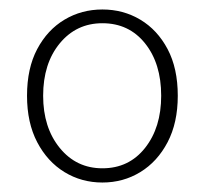

<svg xmlns="http://www.w3.org/2000/svg" viewBox="-20 -827 435 405"><path d="M196 -442Q152 -442 116 -464Q80 -486 58.5 -527Q37 -568 37 -625Q37 -683 58.5 -723.5Q80 -764 116 -785.5Q152 -807 196 -807Q240 -807 276 -785.5Q312 -764 333.5 -723.5Q355 -683 355 -625Q355 -568 333.5 -527Q312 -486 276 -464Q240 -442 196 -442ZM196 -472Q252 -472 286 -515Q320 -558 320 -625Q320 -693 286 -735.5Q252 -778 196 -778Q141 -778 106 -735.5Q71 -693 71 -625Q71 -558 106 -515Q141 -472 196 -472Z"/></svg>

Font: Noto Sans TC Thin
Style: Regular
Weight: 100
Designer: Ryoko NISHIZUKA 西塚涼子 (kana, bopomofo & ideographs); Paul D. Hunt (Latin, Greek & Cyrillic); Sandoll Communications 산돌커뮤니
Foundry: Adobe
Version: Version 2.004-H2;hotconv 1.0.118;makeotfexe 2.5.65603